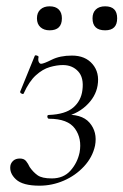

<svg xmlns="http://www.w3.org/2000/svg" viewBox="-20 -577 391 608"><path d="M110 -375Q118 -375 144 -388Q170 -401 208 -401Q250 -401 273 -374Q296 -347 289 -306Q283 -270 252 -241.5Q221 -213 174 -205L178 -213Q238 -218 263.5 -188.5Q289 -159 281 -116Q273 -79 246 -50Q219 -21 182 -5Q145 11 105 11Q52 11 30.5 -9Q9 -29 13 -53Q15 -62 22.5 -68.5Q30 -75 43 -75Q56 -75 62.5 -67Q69 -59 74 -48Q85 -32 99 -22Q113 -12 144 -12Q181 -12 203 -36.5Q225 -61 232 -94Q240 -138 217.5 -169.5Q195 -201 135 -201Q131 -201 130 -207Q129 -213 135 -213Q187 -215 212 -236.5Q237 -258 241 -292Q246 -331 227.5 -351Q209 -371 179 -371Q160 -371 137.5 -364.5Q115 -358 93.5 -338.5Q72 -319 55 -281Q54 -278 48.5 -280.5Q43 -283 44 -287L90 -400Q91 -403 97 -401Q103 -399 102 -396Q100 -386 103 -380.5Q106 -375 110 -375ZM137 -481Q119 -481 108 -491Q97 -501 97 -519Q97 -537 108 -547Q119 -557 137 -557Q156 -557 166 -547Q176 -537 176 -519Q176 -481 137 -481ZM313 -481Q273 -481 273 -519Q273 -537 283.5 -547Q294 -557 313 -557Q351 -557 351 -519Q351 -481 313 -481Z"/></svg>

Font: Cormorant Garamond Light
Style: Italic
Weight: 300
Italic angle: -10°
Designer: Christian Thalmann (Catharsis Fonts)
Foundry: Catharsis Fonts
Version: Version 4.001